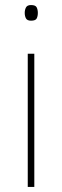

<svg xmlns="http://www.w3.org/2000/svg" viewBox="-20 -741 247 761"><path d="M103 -721Q121 -721 125.5 -711.5Q130 -702 130 -690Q130 -677 125.5 -668Q121 -659 103 -659Q88 -659 83 -668Q78 -677 78 -690Q78 -702 83 -711.5Q88 -721 103 -721ZM116 -528V0H90V-528Z"/></svg>

Font: Noto Sans Bengali Thin
Style: Regular
Weight: 100
Designer: Jelle Bosma - Monotype Design Team
Foundry: Monotype Imaging Inc.
Version: Version 2.003; ttfautohint (v1.8.4.7-5d5b)